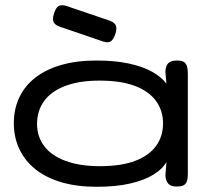

<svg xmlns="http://www.w3.org/2000/svg" viewBox="-20 -706 796 736"><path d="M657 9Q635 9 625.5 -1.5Q616 -12 614 -32L618 -85Q603 -58 568 -36.5Q533 -15 479 -2.5Q425 10 350 10Q274 10 215 -7.5Q156 -25 115.5 -57.5Q75 -90 54 -135Q33 -180 33 -234Q33 -288 54 -332.5Q75 -377 115.5 -408.5Q156 -440 215 -457Q274 -474 350 -474Q421 -474 474 -462.5Q527 -451 563 -431Q599 -411 618 -385L614 -430Q614 -451 624 -462.5Q634 -474 658 -474Q677 -474 685.5 -468Q694 -462 697 -451Q700 -440 700 -424V-38Q700 -24 697 -13Q694 -2 685 3.5Q676 9 657 9ZM363 -69Q445 -69 498.5 -89.5Q552 -110 578.5 -147Q605 -184 605 -233Q605 -282 578 -319Q551 -356 497.5 -376.5Q444 -397 361 -397Q284 -397 230 -376.5Q176 -356 149 -318.5Q122 -281 122 -231Q122 -183 149 -146.5Q176 -110 230.5 -89.5Q285 -69 363 -69ZM375 -547 211 -603Q191 -610 185.5 -621Q180 -632 187 -654Q194 -677 205 -683Q216 -689 235 -683L400 -627Q419 -620 424 -608.5Q429 -597 422 -575Q414 -553 404 -547Q394 -541 375 -547Z"/></svg>

Font: Fredoka Expanded
Style: Regular
Weight: 400
Width: 7
Designer: Ben Nathan
Foundry: Milena B. Brandão, Ben Nathan
Version: Version 2.001